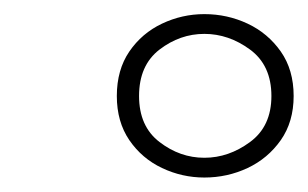

<svg xmlns="http://www.w3.org/2000/svg" viewBox="-20 -760 437 272"><path d="M269.5 -508.5Q238 -508.5 209.5 -522Q181 -535.5 163.2 -561.5Q145.5 -587.5 145.5 -624Q145.5 -661 163.2 -687Q181 -713 209.5 -726.5Q238 -740 269.5 -740Q302 -740 330.8 -726.5Q359.5 -713 377.8 -687Q396 -661 396 -624Q396 -587.5 377.8 -561.5Q359.5 -535.5 330.8 -522Q302 -508.5 269.5 -508.5ZM269.5 -536.5Q304 -536.5 334.2 -558.8Q364.5 -581 364.5 -624Q364.5 -667.5 334.2 -689.8Q304 -712 269.5 -712Q235 -712 206 -689.8Q177 -667.5 177 -624Q177 -581 206 -558.8Q235 -536.5 269.5 -536.5Z"/></svg>

Font: Epilogue Light
Style: Italic
Weight: 300
Italic angle: -12°
Designer: Tyler Finck
Foundry: Etcetera Type Co
Version: Version 2.111; ttfautohint (v1.8.3)